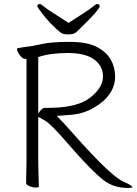

<svg xmlns="http://www.w3.org/2000/svg" viewBox="-20 -916 675 949"><path d="M177 -896Q183 -896 197.5 -883.5Q212 -871 246.5 -849.5Q281 -828 319 -803Q357 -828 391 -849.5Q425 -871 439.5 -883.5Q454 -896 460 -896Q473 -896 473 -884Q473 -879 454.5 -856.5Q436 -834 389 -788Q369 -769 357.5 -757.5Q346 -746 318.5 -746Q291 -746 281 -754Q231 -794 187 -851Q167 -878 164 -885Q164 -896 177 -896ZM260 -344Q299 -304 342 -255Q534 -38 595 -16Q618 -6 626.5 0.5Q635 7 635 9Q634 10 629.5 11.5Q625 13 612 13Q540 13 488.5 -28Q437 -69 351 -166L283 -243Q228 -304 207 -317Q186 -330 176 -335L169 -337V-110L172 6Q172 11 157 11Q142 11 125.5 4Q109 -3 109 -12L111 -113V-625H105Q88 -625 70 -655Q64 -666 64 -673Q64 -677 68 -678Q88 -682 114 -685Q140 -688 187.5 -698.5Q235 -709 322.5 -709Q410 -709 457.5 -684.5Q505 -660 527 -622Q549 -584 549 -537.5Q549 -491 521.5 -451.5Q494 -412 443 -383Q392 -354 335.5 -349Q279 -344 272 -344ZM178 -367Q190 -383 201 -383H221Q344 -383 409 -422Q444 -444 466.5 -474.5Q489 -505 489 -537Q489 -590 445.5 -622Q402 -654 315 -654Q228 -654 169 -634V-355Z"/></svg>

Font: Moon Stars Kai T Light
Style: Regular
Weight: 300
Designer: GuiWonder
Version: Version 1.101